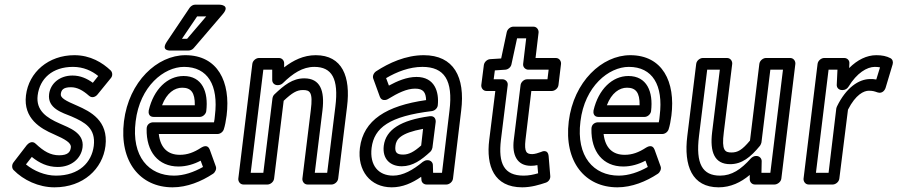

<svg xmlns="http://www.w3.org/2000/svg" viewBox="-20 -764 3838 821"><path d="M91 -61 116 -93C148 -67 183 -50 227 -50C285 -50 327 -86 333 -134C341 -197 274 -218 235 -236C180 -260 133 -291 141 -356C150 -428 204 -478 292 -478C337 -478 373 -461 400 -439L377 -410C352 -428 324 -441 290 -441C236 -441 196 -408 190 -362C182 -300 247 -282 286 -266C343 -241 390 -216 381 -140C372 -70 319 -13 219 -13C173 -13 125 -33 91 -61ZM38 -70C30 -60 30 -45 38 -37C80 6 145 37 213 37C336 37 419 -42 431 -140C444 -248 367 -287 310 -312C258 -334 238 -346 240 -362C242 -378 249 -391 283 -391C310 -391 334 -378 360 -355C374 -342 390 -351 397 -360L454 -430C462 -439 462 -454 453 -463C418 -496 367 -528 298 -528C188 -528 103 -456 91 -356C79 -257 154 -214 210 -190C260 -168 285 -153 283 -134C281 -114 270 -100 233 -100C196 -100 167 -117 133 -149C118 -164 102 -152 95 -144Z M560 -245C578 -395 681 -478 767 -478C868 -478 915 -400 899 -270C898 -260 897 -248 895 -241H635C624 -241 607 -234 607 -213C605 -115 657 -52 743 -52C777 -52 810 -62 838 -77L848 -50C809 -28 766 -13 724 -13C617 -13 541 -94 560 -245ZM510 -245C489 -72 580 37 718 37C780 37 841 12 891 -21C900 -27 907 -41 903 -52L877 -124C868 -148 848 -137 841 -133C809 -112 781 -102 749 -102C699 -102 666 -130 659 -191H910C921 -191 933 -199 937 -211C942 -226 946 -247 949 -270C967 -414 911 -528 773 -528C652 -528 531 -415 510 -245ZM637 -264H834C849 -264 861 -278 862 -289C872 -372 844 -439 765 -439C696 -439 637 -382 616 -292C614 -282 616 -264 637 -264ZM673 -314C693 -367 727 -389 759 -389C796 -389 814 -369 813 -314ZM862 -694 780 -598H758L823 -694ZM933 -704C967 -744 918 -744 918 -744H814C806 -744 797 -739 791 -731L693 -585C666 -544 710 -548 710 -548H786C793 -548 802 -551 808 -558Z M1052 -25 1106 -466H1144V-422C1144 -409 1154 -400 1166 -400H1169C1176 -400 1184 -403 1189 -408C1232 -450 1274 -478 1324 -478C1399 -478 1429 -428 1414 -308L1379 -25H1326L1359 -293C1369 -377 1349 -429 1281 -429C1231 -429 1195 -400 1153 -360C1148 -355 1146 -349 1145 -343L1106 -25ZM999 0C998 11 1006 25 1021 25H1124C1135 25 1150 15 1152 0L1193 -333C1229 -367 1249 -379 1275 -379C1305 -379 1319 -371 1309 -293L1273 0C1272 11 1280 25 1295 25H1398C1409 25 1424 15 1426 0L1464 -308C1480 -436 1444 -528 1330 -528C1278 -528 1234 -506 1195 -476V-494C1195 -505 1186 -516 1173 -516H1087C1076 -516 1061 -506 1059 -491Z M1569 -132C1580 -218 1645 -267 1827 -289C1840 -291 1851 -302 1852 -314C1858 -371 1839 -435 1761 -435C1719 -435 1678 -417 1643 -398L1631 -430C1677 -457 1731 -478 1786 -478C1880 -478 1918 -421 1902 -291L1870 -25H1832L1831 -58C1831 -70 1821 -79 1809 -79H1806C1800 -79 1792 -75 1788 -72C1746 -37 1703 -13 1661 -13C1598 -13 1560 -57 1569 -132ZM1519 -132C1507 -35 1563 37 1655 37C1701 37 1742 19 1781 -8L1782 4C1782 16 1792 25 1804 25H1889C1900 25 1915 15 1917 0L1952 -291C1970 -435 1920 -528 1792 -528C1715 -528 1643 -495 1588 -459C1578 -452 1572 -439 1576 -428L1604 -351C1611 -331 1631 -335 1640 -341C1681 -366 1719 -385 1755 -385C1790 -385 1801 -369 1802 -336C1633 -312 1534 -251 1519 -132ZM1621 -141C1614 -83 1650 -53 1698 -53C1745 -53 1782 -80 1820 -115C1825 -120 1828 -127 1829 -132L1843 -242C1844 -252 1840 -270 1817 -267C1694 -250 1630 -210 1621 -141ZM1671 -141C1674 -168 1692 -195 1789 -213L1781 -142C1751 -115 1728 -103 1704 -103C1678 -103 1667 -111 1671 -141Z M2122 -166 2151 -400C2153 -415 2140 -425 2129 -425H2091L2096 -463L2141 -466C2154 -467 2165 -478 2167 -489L2191 -600H2230L2217 -491C2215 -476 2228 -466 2239 -466H2326L2321 -425H2234C2219 -425 2207 -411 2206 -400L2177 -166C2169 -103 2190 -55 2250 -55C2259 -55 2270 -56 2278 -58L2281 -23C2260 -17 2241 -13 2219 -13C2135 -13 2110 -65 2122 -166ZM2072 -166C2058 -55 2092 37 2213 37C2252 37 2287 26 2314 17C2326 13 2334 1 2333 -11L2326 -96C2323 -128 2297 -116 2293 -114C2283 -110 2266 -105 2256 -105C2232 -105 2221 -113 2227 -166L2252 -375H2340C2351 -375 2366 -385 2368 -400L2379 -491C2380 -502 2372 -516 2357 -516H2270L2283 -625C2284 -636 2276 -650 2261 -650H2175C2163 -650 2150 -640 2147 -627L2123 -514L2075 -511C2064 -510 2051 -500 2049 -486L2038 -400C2037 -389 2045 -375 2060 -375H2098Z M2462 -245C2480 -395 2583 -478 2669 -478C2770 -478 2817 -400 2801 -270C2800 -260 2799 -248 2797 -241H2537C2526 -241 2509 -234 2509 -213C2507 -115 2559 -52 2645 -52C2679 -52 2712 -62 2740 -77L2750 -50C2711 -28 2668 -13 2626 -13C2519 -13 2443 -94 2462 -245ZM2412 -245C2391 -72 2482 37 2620 37C2682 37 2743 12 2793 -21C2802 -27 2809 -41 2805 -52L2779 -124C2770 -148 2750 -137 2743 -133C2711 -112 2683 -102 2651 -102C2601 -102 2568 -130 2561 -191H2812C2823 -191 2835 -199 2839 -211C2844 -226 2848 -247 2851 -270C2869 -414 2813 -528 2675 -528C2554 -528 2433 -415 2412 -245ZM2539 -264H2736C2751 -264 2763 -278 2764 -289C2774 -372 2746 -439 2667 -439C2598 -439 2539 -382 2518 -292C2516 -282 2518 -264 2539 -264ZM2575 -314C2595 -367 2629 -389 2661 -389C2698 -389 2716 -369 2715 -314Z M2969 -183 3004 -466H3058L3025 -198C3015 -114 3035 -62 3102 -62C3152 -62 3189 -91 3230 -141C3233 -145 3235 -151 3236 -155L3274 -466H3328L3274 -25H3236L3237 -75C3237 -88 3226 -97 3215 -97H3212C3204 -97 3196 -92 3191 -87C3148 -39 3109 -13 3059 -13C2984 -13 2954 -63 2969 -183ZM2919 -183C2903 -55 2939 37 3053 37C3104 37 3148 16 3186 -16V3C3186 14 3195 25 3208 25H3292C3303 25 3319 15 3321 0L3381 -491C3382 -502 3374 -516 3359 -516H3255C3244 -516 3229 -506 3227 -491L3187 -163C3153 -122 3134 -112 3108 -112C3080 -112 3065 -120 3075 -198L3111 -491C3112 -502 3104 -516 3089 -516H2985C2974 -516 2959 -506 2957 -491Z M3469 -25 3523 -466H3561L3558 -402C3557 -389 3567 -379 3580 -379H3584C3594 -379 3603 -385 3608 -393C3644 -452 3687 -478 3721 -478C3730 -478 3738 -477 3743 -476L3727 -424C3717 -426 3711 -426 3701 -426C3652 -426 3598 -389 3559 -309C3558 -306 3556 -302 3556 -300L3523 -25ZM3416 0C3415 11 3423 25 3438 25H3541C3552 25 3567 15 3569 0L3606 -295C3639 -360 3674 -376 3695 -376C3711 -376 3718 -374 3732 -369C3753 -362 3764 -379 3767 -389L3797 -489C3800 -499 3797 -510 3788 -515C3771 -524 3752 -528 3727 -528C3686 -528 3646 -508 3611 -473L3612 -493C3613 -506 3603 -516 3590 -516H3504C3493 -516 3478 -506 3476 -491Z"/></svg>

Font: Falling Sky
Style: CondOuObl
Weight: 400
Designer: Paul D. Hunt
Foundry: Adobe Systems Incorporated
Version: Version 1.02